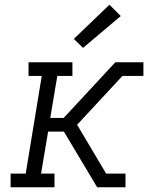

<svg xmlns="http://www.w3.org/2000/svg" viewBox="-20 -794 640 814"><path d="M25 0V-58H89L157 -472H101V-530H287V-472H223L193 -294H250L469 -530H588V-472H499L307 -265L430 -58H512V0H392L251 -236H184L154 -58H211V0ZM332 -591 293 -629 444 -774 492 -726Z"/></svg>

Font: Iosevka Curly Slab LtExObl
Style: Regular
Weight: 300
Width: 7
Italic angle: -9°
Monospace: yes
Designer: Belleve Invis
Foundry: Belleve Invis
Version: Version 11.1.0; ttfautohint (v1.8.3)